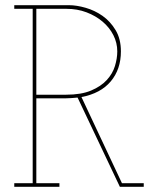

<svg xmlns="http://www.w3.org/2000/svg" viewBox="-20 -720 609 740"><path d="M209 0H35V-14H106V-686H35V-700H246Q275 -700 310 -690Q345 -680 375 -659Q405 -638 425.5 -604Q446 -570 446 -522Q446 -453 407 -406.5Q368 -360 294 -346L450 -14H534V0H442L279 -344Q268 -343 256 -342Q244 -341 232 -341H120V-14H209ZM120 -686V-355H235Q293 -355 331 -371Q369 -387 391.5 -411.5Q414 -436 423 -465.5Q432 -495 432 -522Q432 -555 417 -584.5Q402 -614 375.5 -636.5Q349 -659 313.5 -672.5Q278 -686 236 -686Z"/></svg>

Font: Josefin Slab Thin
Style: Regular
Weight: 100
Designer: Santiago Orozco
Foundry: Typemade
Version: Version 2.000